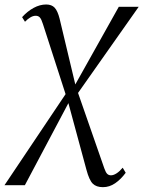

<svg xmlns="http://www.w3.org/2000/svg" viewBox="-70 -562 623 834"><path d="M377 251Q348.5 251 333 235.8Q317.5 220.5 305.5 175.5L224 -125.5L217 -146.5L116.5 -457.5Q110 -478.5 103.2 -486Q96.5 -493.5 85 -493.5Q73.5 -493.5 61.5 -486.2Q49.5 -479 38.5 -467.5L26 -487.5Q49 -513 76.2 -527.8Q103.5 -542.5 130.5 -542.5Q154.5 -542.5 167.5 -528.5Q180.5 -514.5 189 -480.5L260.5 -181L266.5 -165.5L383 169Q389.5 187.5 396 193.5Q402.5 199.5 412 199.5Q423 199.5 436 191.2Q449 183 463 166.5L476 188.5Q455 217 430.2 234Q405.5 251 377 251ZM-50.5 242.5 223.5 -166 250.5 -183.5 446 -532.5H532.5L263.5 -150.5L234 -127L38 242.5Z"/></svg>

Font: Merriweather 72pt Light
Style: Italic
Weight: 300
Italic angle: -7.8°
Version: Version 2.101